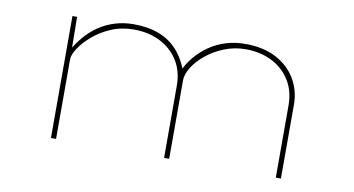

<svg xmlns="http://www.w3.org/2000/svg" viewBox="-59 -675 1499 814"><g transform="rotate(10 690.5 -268.0)"><path d="M196 0V-525H216L218 -363L203 -368Q224 -407 250.5 -438.5Q277 -470 309 -491.5Q341 -513 378.5 -524.5Q416 -536 458 -536Q520 -536 567.5 -518Q615 -500 648 -463Q681 -426 701 -368H695L688 -374Q703 -409 728 -438.5Q753 -468 785 -490Q817 -512 856 -524Q895 -536 939 -536Q1018 -536 1073 -506.5Q1128 -477 1157 -427.5Q1186 -378 1186 -318V0H1164V-311Q1164 -373 1135.5 -418.5Q1107 -464 1057.5 -489Q1008 -514 944 -514Q896 -514 852.5 -496.5Q809 -479 776 -452Q743 -425 724 -394.5Q705 -364 705 -338V0H683V-311Q683 -373 654.5 -418.5Q626 -464 576.5 -489Q527 -514 463 -514Q410 -514 365.5 -495Q321 -476 288 -447.5Q255 -419 236.5 -390.5Q218 -362 218 -343V0Z"/></g></svg>

Font: Lexend Zetta Thin
Style: Regular
Weight: 250
Version: Version 1.007